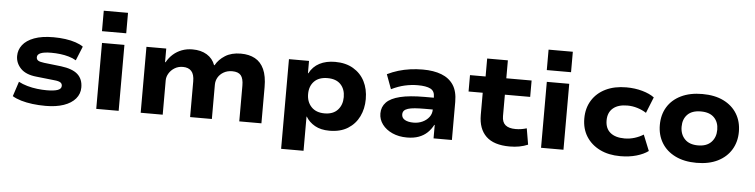

<svg xmlns="http://www.w3.org/2000/svg" viewBox="-51 -1013 5734 1459"><g transform="rotate(5 2815.5 -284.0)"><path d="M311 11Q258 11 210.5 5Q163 -1 124 -12.5Q85 -24 57 -41L94 -154Q124 -138 161 -127.5Q198 -117 236.5 -112.5Q275 -108 309 -108Q364 -108 392.5 -118Q421 -128 421 -151Q421 -168 407.5 -177Q394 -186 361 -189L224 -204Q142 -212 102.5 -253Q63 -294 63 -348Q63 -395 92 -432.5Q121 -470 179.5 -492Q238 -514 327 -514Q374 -514 417.5 -508Q461 -502 496.5 -490Q532 -478 554 -462L510 -354Q485 -369 453.5 -378Q422 -387 388.5 -391Q355 -395 321 -395Q265 -395 239 -384Q213 -373 213 -352Q213 -335 226 -326.5Q239 -318 272 -314L403 -299Q490 -288 530 -252Q570 -216 570 -152Q570 -103 538.5 -66Q507 -29 449 -9Q391 11 311 11Z M689 -592V-748H874V-592ZM697 0V-503H868V0Z M1036 0V-503H1187V-399H1191Q1211 -435 1240 -460.5Q1269 -486 1306 -500Q1343 -514 1387 -514Q1452 -514 1497 -486.5Q1542 -459 1560 -409H1564Q1588 -453 1636 -483.5Q1684 -514 1756 -514Q1819 -514 1864 -489.5Q1909 -465 1933 -412.5Q1957 -360 1957 -276V0H1788V-272Q1788 -327 1768 -351Q1748 -375 1702 -375Q1665 -375 1637 -359Q1609 -343 1594 -317.5Q1579 -292 1579 -261V0H1413V-272Q1413 -326 1390.5 -350.5Q1368 -375 1326 -375Q1290 -375 1262.5 -358Q1235 -341 1219.5 -315Q1204 -289 1204 -262V0Z M2123 180V-504H2276V-410H2279Q2306 -462 2356 -488Q2406 -514 2475 -514Q2556 -514 2613.5 -480Q2671 -446 2701 -387.5Q2731 -329 2731 -252Q2731 -179 2702 -119.5Q2673 -60 2616.5 -24.5Q2560 11 2476 11Q2410 11 2365 -14.5Q2320 -40 2296 -81H2294V180ZM2428 -117Q2493 -117 2528 -155Q2563 -193 2563 -253Q2563 -313 2528.5 -349.5Q2494 -386 2428 -386Q2362 -386 2326.5 -349.5Q2291 -313 2291 -253Q2291 -193 2327 -155Q2363 -117 2428 -117Z M3067 11Q3005 11 2956 -11Q2907 -33 2879 -70.5Q2851 -108 2851 -154Q2851 -204 2884 -238.5Q2917 -273 2988.5 -290.5Q3060 -308 3175 -308H3267V-218H3185Q3140 -218 3108.5 -215.5Q3077 -213 3056.5 -206.5Q3036 -200 3026.5 -189Q3017 -178 3017 -161Q3017 -134 3041.5 -120Q3066 -106 3108 -106Q3145 -106 3176 -120.5Q3207 -135 3226 -160Q3245 -185 3245 -217V-315Q3245 -359 3212.5 -375.5Q3180 -392 3116 -392Q3067 -392 3017.5 -381Q2968 -370 2915 -344L2874 -455Q2915 -475 2958 -488Q3001 -501 3048 -507.5Q3095 -514 3144 -514Q3227 -514 3286.5 -491Q3346 -468 3378 -419.5Q3410 -371 3410 -291V0H3270V-102L3267 -103Q3249 -68 3222 -42.5Q3195 -17 3157 -3Q3119 11 3067 11Z M3851 11Q3730 11 3671 -46Q3612 -103 3612 -209V-378H3504V-503H3623V-640H3781V-503H3974V-378H3781V-215Q3781 -168 3807 -146.5Q3833 -125 3885 -125Q3908 -125 3929 -128.5Q3950 -132 3969 -138L3990 -15Q3959 -2 3925 4.5Q3891 11 3851 11Z M4082 -592V-748H4267V-592ZM4090 0V-503H4261V0Z M4695 11Q4605 11 4538.5 -22Q4472 -55 4435 -113.5Q4398 -172 4398 -251Q4398 -330 4435 -389.5Q4472 -449 4539 -481.5Q4606 -514 4696 -514Q4762 -514 4818.5 -498Q4875 -482 4910 -456L4861 -334Q4830 -354 4792.5 -365.5Q4755 -377 4716 -377Q4645 -377 4606.5 -344Q4568 -311 4568 -251Q4568 -190 4606.5 -158Q4645 -126 4715 -126Q4755 -126 4792 -137.5Q4829 -149 4859 -168L4908 -47Q4873 -21 4818 -5Q4763 11 4695 11Z M5276 11Q5182 11 5114 -22.5Q5046 -56 5010 -115.5Q4974 -175 4974 -252Q4974 -330 5010 -389Q5046 -448 5114 -481Q5182 -514 5276 -514Q5371 -514 5438 -481Q5505 -448 5541 -389Q5577 -330 5577 -252Q5577 -175 5541 -115.5Q5505 -56 5438 -22.5Q5371 11 5276 11ZM5276 -122Q5342 -122 5377 -158.5Q5412 -195 5412 -253Q5412 -311 5377.5 -346Q5343 -381 5276 -381Q5209 -381 5174.5 -346Q5140 -311 5140 -253Q5140 -195 5175 -158.5Q5210 -122 5276 -122Z"/></g></svg>

Font: Nunito Sans 7pt SemiExpanded ExtraBold
Style: Regular
Weight: 800
Width: 6
Designer: Vernon Adams
Foundry: Vernon Adams
Version: Version 3.101;gftools[0.9.27]